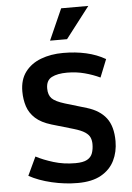

<svg xmlns="http://www.w3.org/2000/svg" viewBox="-64 -1034 753 1094"><g transform="rotate(-5 312.5 -487.0)"><path d="M335.9 12.7Q262.2 12.7 187.5 -4.9Q112.8 -22.5 58.6 -52.7L108.4 -158.7Q149.9 -136.7 207.8 -118.9Q265.6 -101.1 332.5 -101.1Q377 -101.1 399.7 -113.8Q422.4 -126.5 430.4 -149.2Q438.5 -171.9 438.5 -201.2Q438.5 -221.2 431.6 -238Q424.8 -254.9 403.6 -269.3Q382.3 -283.7 338.9 -296.4L215.8 -332.5Q157.2 -350.1 124.8 -379.6Q92.3 -409.2 79.3 -448.7Q66.4 -488.3 66.4 -534.2Q66.4 -601.6 99.4 -645.5Q132.3 -689.5 189.2 -711.2Q246.1 -732.9 316.9 -732.9Q388.2 -732.9 448.2 -719.2Q508.3 -705.6 558.1 -676.8L517.1 -574.7Q477.1 -593.8 429.7 -606.4Q382.3 -619.1 329.6 -619.1Q274.4 -619.1 241.7 -602.3Q209 -585.4 209 -539.1Q209 -502 228.3 -481.9Q247.6 -461.9 302.2 -445.3L424.8 -408.7Q497.6 -386.7 534.2 -338.9Q570.8 -291 570.8 -206.1Q570.8 -145 546.4 -95.5Q522 -45.9 470.2 -16.6Q418.5 12.7 335.9 12.7ZM328.1 -987.3H483.4L346.2 -809.1H249Z"/></g></svg>

Font: Monda
Style: Bold
Weight: 700
Designer: Vernon Adams
Foundry: Vernon Adams
Version: Version 2.100; ttfautohint (v1.8.3)